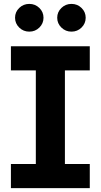

<svg xmlns="http://www.w3.org/2000/svg" viewBox="-20 -965 517 985"><path d="M36 0V-123.7H163.8V-603.8H36V-727.5H440.6V-603.8H313V-123.7H440.6V0ZM346.7 -802.7Q316.4 -802.7 295 -823.6Q273.5 -844.6 273.5 -873.9Q273.5 -903.5 295 -924.2Q316.4 -945 346.7 -945Q377 -945 398.3 -924.2Q419.6 -903.5 419.6 -874Q419.6 -844.5 398.3 -823.6Q377 -802.7 346.7 -802.7ZM130.3 -802.7Q100 -802.7 78.6 -823.6Q57.2 -844.6 57.2 -873.9Q57.2 -903.5 78.6 -924.2Q100 -945 130.3 -945Q160.6 -945 181.9 -924.2Q203.2 -903.5 203.2 -874Q203.2 -844.5 181.9 -823.6Q160.6 -802.7 130.3 -802.7Z"/></svg>

Font: Inter Variable LoSnoCo
Style: Regular
Weight: 400
Designer: Rasmus Andersson
Foundry: rsms
Version: Version 4.000;git-a52131595; featfreeze: case,dlig,ss01,ss02